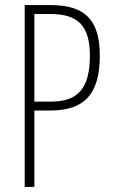

<svg xmlns="http://www.w3.org/2000/svg" viewBox="-20 -827 445 754"><path d="M179 -807H77V-93H115V-393H178C311 -393 372 -457 372 -609C372 -753 309 -807 179 -807ZM177 -772C283 -772 333 -729 333 -609C333 -480 286 -428 181 -428H115V-772Z"/></svg>

Font: Noto Sans Kannada UI ExtraCondensed ExtraLight
Style: Regular
Weight: 200
Width: 2
Designer: Jelle Bosma - Monotype Design Team
Foundry: Monotype Imaging Inc.
Version: Version 2.005